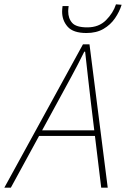

<svg xmlns="http://www.w3.org/2000/svg" viewBox="-62 -864 580 884"><path d="M-42 0 320 -660H350L434 0H404L356 -396Q350 -452 343 -509Q336 -566 330 -626H326Q296 -565 266 -510Q236 -455 204 -396L-12 0ZM104 -238 112 -264H392L386 -238ZM336 -712Q275 -712 249.5 -741Q224 -770 224 -810Q224 -816 224.5 -821.5Q225 -827 226 -836H254Q253 -827 252.5 -822.5Q252 -818 252 -812Q252 -779 270.5 -758.5Q289 -738 340 -738Q393 -738 426 -771Q459 -804 472 -844L498 -842Q488 -810 467.5 -780Q447 -750 414.5 -731Q382 -712 336 -712Z"/></svg>

Font: Source Sans 3 VF
Style: Italic
Weight: 200
Italic angle: -11°
Designer: Paul D. Hunt
Foundry: Adobe Systems Incorporated
Version: Version 3.042;hotconv 1.0.118;makeotfexe 2.5.65603